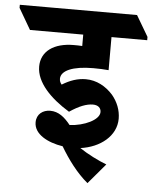

<svg xmlns="http://www.w3.org/2000/svg" viewBox="-120 -672 700 873"><g transform="rotate(5 230.5 -235.5)"><path d="M312 155 390 63C353 49 303 24 266 -1C356 -13 428 -70 428 -149C428 -188 413 -225 388 -255C356 -291 313 -315 264 -315C226 -315 192 -303 156 -281C150 -288 146 -296 146 -307C146 -344 199 -368 293 -368C317 -368 344 -367 363 -365V-516H526V-531L470 -626H-65V-612L-9 -516H234V-464C221 -465 208 -465 195 -465C105 -465 47 -424 47 -354C47 -282 113 -214 200 -161C243 -190 277 -203 306 -203C329 -203 343 -191 343 -172C343 -136 274 -104 208 -101C181 -135 153 -158 115 -158C82 -158 53 -138 53 -100C53 -46 115 -13 185 -2C218 54 262 114 312 155Z"/></g></svg>

Font: Noto Serif Devanagari SemiCondensed ExtraBold
Style: Regular
Weight: 800
Width: 4
Designer: Universal Thirst, Indian Type Foundry and the Monotype Design Team
Foundry: Monotype Imaging Inc.
Version: Version 2.004